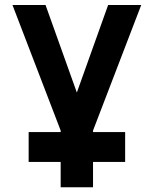

<svg xmlns="http://www.w3.org/2000/svg" viewBox="-20 -538 626 782"><path d="M96.7 121.6V0H227.1V-6.3L30.8 -517.6H165.5L293 -161.1L420.4 -517.6H555.2L358.9 -6.3V0H489.7V121.6H358.9V224.6H227.1V121.6Z"/></svg>

Font: Caskaydia Cove
Style: Bold
Weight: 700
Monospace: yes
Designer: Aaron Bell
Foundry: Saja Typeworks
Version: Version 4.300; ttfautohint (v1.8.3)